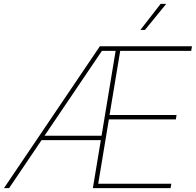

<svg xmlns="http://www.w3.org/2000/svg" viewBox="-40 -965 1004 985"><path d="M-19.5 0 472.2 -727.5H944.8L940.9 -704.1H576.7L522 -375H865.7L862.3 -352.5H518.6L463.9 -22.5H838.9L835 0H436.5L553.2 -704.1H482.9L6.8 0ZM163.6 -246.1 167.5 -268.6H493.7L489.7 -246.1ZM680.2 -811.5 784.2 -945.3H813L703.6 -811.5Z"/></svg>

Font: Inter 20pt Thin
Style: Italic
Weight: 250
Italic angle: -9.3988°
Version: Version 4.001;git-66647c0bb